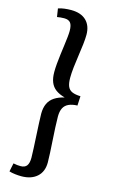

<svg xmlns="http://www.w3.org/2000/svg" viewBox="-154 -878 688 1161"><g transform="rotate(15 190.0 -297.5)"><path d="M325 -274Q293 -273 271 -263Q249 -253 238.5 -232.5Q228 -212 228 -179Q228 -150 230 -111.5Q232 -73 234.5 -32.5Q237 8 239 44.5Q241 81 241 105Q241 163 205 195Q169 227 107 227Q89 227 68 224.5Q47 222 31 217L42 164Q55 167 66.5 168Q78 169 88 169Q114 169 126 153Q138 137 138 103Q138 81 136 44.5Q134 8 132 -32.5Q130 -73 128 -110Q126 -147 126 -170Q126 -207 138.5 -233.5Q151 -260 176.5 -276.5Q202 -293 238 -301Q202 -311 180 -327.5Q158 -344 147.5 -370Q137 -396 137 -434Q137 -457 139.5 -485.5Q142 -514 146 -545Q150 -576 154 -605.5Q158 -635 160.5 -659Q163 -683 163 -697Q163 -733 151 -748Q139 -763 112 -763Q101 -763 89.5 -762Q78 -761 67 -759L59 -811Q78 -817 98.5 -819.5Q119 -822 139 -822Q201 -822 234 -790Q267 -758 267 -701Q267 -677 263 -641.5Q259 -606 253 -566.5Q247 -527 243 -490Q239 -453 239 -425Q239 -390 247.5 -370.5Q256 -351 275.5 -342.5Q295 -334 328 -333Z"/></g></svg>

Font: Literata 18pt Medium
Style: Italic
Weight: 500
Italic angle: -2°
Designer: Latin by Veronika Burian and Jose Scaglione. Greek by Irene Vlachou. Cyrillic by Vera Evstafieva
Foundry: TypeTogether
Version: Version 3.103;gftools[0.9.29]